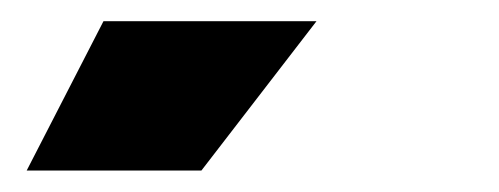

<svg xmlns="http://www.w3.org/2000/svg" viewBox="-20 29 468 180"><path d="M5 188.9 77 48.9H276.7L168.8 188.9Z"/></svg>

Font: REM Medium
Style: Italic
Weight: 500
Italic angle: -11°
Designer: Octavio Pardo
Foundry: Ashler Design
Version: Version 1.005;gftools[0.9.28]